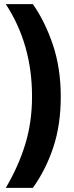

<svg xmlns="http://www.w3.org/2000/svg" viewBox="-20 -751 359 929"><path d="M274 -283Q274 -146 237.5 -37Q201 72 139 158H8Q69 55 102 -52.5Q135 -160 135 -284Q135 -537 8 -731H139Q198 -647 236 -534Q274 -421 274 -283Z"/></svg>

Font: Noto Sans Hebrew ExtraCondensed ExtraBold
Style: Regular
Weight: 800
Width: 2
Designer: Monotype Design Team
Foundry: Monotype Imaging Inc.
Version: Version 2.004; ttfautohint (v1.8.4.7-5d5b)